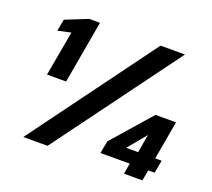

<svg xmlns="http://www.w3.org/2000/svg" viewBox="-120 -858 1115 1012"><g transform="rotate(20 438.0 -352.0)"><path d="M108 -352 153 -604 80 -588 92 -654 217 -704H277L215 -352ZM103 0 618 -700H755L239 0ZM668 0 678 -60H514L527 -130L718 -348H833L795 -132H831L818 -60H782L771 0ZM632 -132H699L717 -235Z"/></g></svg>

Font: DM Sans 9pt ExtraBold
Style: Italic
Weight: 800
Italic angle: -10°
Version: Version 4.004;gftools[0.9.30]